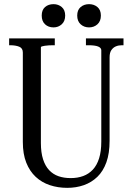

<svg xmlns="http://www.w3.org/2000/svg" viewBox="-20 -895 639 925"><path d="M177 -206Q177 -160 187.5 -127.5Q198 -95 217 -75Q236 -55 262 -46Q288 -37 321 -37Q354 -37 381 -47Q408 -57 427.5 -78Q447 -99 457.5 -132.5Q468 -166 468 -213V-653Q468 -659 464 -663.5Q460 -668 452.5 -671Q445 -674 433.5 -675.5Q422 -677 409 -677H394V-710H575V-677H566Q551 -677 538 -671.5Q525 -666 516.5 -653.5Q508 -641 508 -619V-217Q508 -156 492.5 -113Q477 -70 449 -43Q421 -16 384 -3Q347 10 304 10Q259 10 220 -3Q181 -16 152 -43Q123 -70 106.5 -111.5Q90 -153 90 -211V-642Q90 -663 72.5 -670Q55 -677 30 -677H24V-710H244V-677H236Q227 -677 216 -676.5Q205 -676 196 -674.5Q187 -673 182 -671.5Q177 -670 177 -667ZM294 -820Q294 -793 277.5 -778Q261 -763 238 -763Q213 -763 197 -778Q181 -793 181 -820Q181 -847 197 -861Q213 -875 238 -875Q261 -875 277.5 -861Q294 -847 294 -820ZM466 -820Q466 -793 449.5 -778Q433 -763 409 -763Q385 -763 368.5 -778Q352 -793 352 -820Q352 -847 368.5 -861Q385 -875 409 -875Q433 -875 449.5 -861Q466 -847 466 -820Z"/></svg>

Font: Roboto Serif 120pt ExtraCondensed
Style: Regular
Weight: 400
Width: 2
Designer: Greg Gazdowicz
Foundry: Commercial Type
Version: Version 1.008